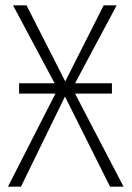

<svg xmlns="http://www.w3.org/2000/svg" viewBox="-20 -704 496 724"><path d="M263 -351 446 0H395L225 -340L59 0H10L189 -351H52V-390H186L29 -684H80L226 -397L371 -684H420L263 -390H402V-351Z"/></svg>

Font: Fira Sans Condensed ExtraLight
Style: Regular
Weight: 275
Width: 3
Designer: Carrois Corporate & Edenspiekermann AG
Foundry: Carrois Corporate GbR & Edenspiekermann AG
Version: Version 4.203